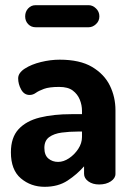

<svg xmlns="http://www.w3.org/2000/svg" viewBox="-20 -711 511 740"><path d="M152 9Q99 9 60.5 -23.5Q22 -56 22 -124Q22 -181 51.5 -213Q81 -245 133.5 -258Q186 -271 255 -271H296V-284Q296 -306 287.5 -327Q279 -348 260.5 -362Q242 -376 208 -376Q170 -376 149.5 -368.5Q129 -361 118 -353Q107 -345 94 -345Q73 -345 61.5 -366Q50 -387 50 -409Q50 -430 75.5 -446.5Q101 -463 138 -472Q175 -481 210 -481Q288 -481 335 -453Q382 -425 403.5 -381Q425 -337 425 -286V-41Q425 -24 407 -12Q389 0 362 0Q337 0 320.5 -12Q304 -24 304 -41V-70Q277 -39 240.5 -15Q204 9 152 9ZM204 -87Q225 -87 246 -101Q267 -115 281.5 -137Q296 -159 296 -183V-204H281Q248 -204 218 -200Q188 -196 169.5 -182.5Q151 -169 151 -141Q151 -113 166.5 -100Q182 -87 204 -87ZM117 -606Q100 -606 88.5 -618Q77 -630 77 -648Q77 -666 88.5 -678.5Q100 -691 117 -691H322Q337 -691 350 -678.5Q363 -666 363 -648Q363 -630 350 -618Q337 -606 322 -606Z"/></svg>

Font: Dosis ExtraLight
Style: Bold
Weight: 700
Version: Version 3.001; ttfautohint (v1.8.2)